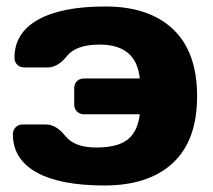

<svg xmlns="http://www.w3.org/2000/svg" viewBox="-20 -565 661 595"><path d="M20 -148.9Q20 -162.1 28.6 -170.7Q37.1 -179.2 49.8 -179.2H123Q153.8 -179.2 182.4 -143.6Q210.9 -107.9 278.1 -107.9Q345.2 -107.9 376.2 -133.1Q407.2 -158.2 413.1 -210.9H240.2Q227.1 -210.9 218.5 -219.5Q210 -228 210 -241.2V-292Q210 -305.2 218.5 -313.5Q227.1 -321.8 240.2 -321.8H413.1Q402.8 -426.8 289.1 -426.8Q215.8 -426.8 187.5 -391.4Q159.2 -356 127.9 -356H55.2Q42 -356 33.4 -364.5Q24.9 -373 24.9 -386.2Q24.9 -462.9 97.9 -503.9Q170.9 -544.9 306.4 -544.9Q441.9 -544.9 516.4 -474.4Q590.8 -403.8 590.8 -266.8Q590.8 -129.9 515.9 -60.1Q440.9 9.8 303.5 9.8Q166 9.8 93 -31Q20 -71.8 20 -148.9Z"/></svg>

Font: Days One
Style: Regular
Weight: 400
Designer: Alexander Kalachev, Alexey Maslov, Jovanny Lemonad
Foundry: Alexander Kalachev, Alexey Maslov, Jovanny Lemonad
Version: Version 1.002